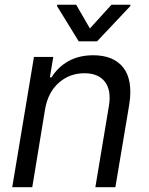

<svg xmlns="http://www.w3.org/2000/svg" viewBox="-20 -784 625 804"><path d="M169 -328.1 115.1 0H31.2L122.2 -545.5H203.1L188.9 -460.2H196Q222.7 -503.6 266.9 -528.1Q311.1 -552.6 370.7 -552.6Q412.3 -552.6 443.7 -540Q475.1 -527.3 495.6 -501.8Q516 -476.2 522.7 -437.5Q529.5 -398.8 521.3 -346.6L463.1 0H379.3L436.1 -340.9Q446.7 -404.8 419.6 -441.1Q392.4 -477.3 333.8 -477.3Q271.7 -477.3 226.6 -437.7Q181.5 -398.1 169 -328.1ZM299 -764.2 356.5 -664.8 446.7 -764.2H526.3L525.6 -758.5L386.4 -610.8H309.7L218.8 -758.5L219.5 -764.2Z"/></svg>

Font: Karasuma Gothic
Style: Italic
Weight: 400
Italic angle: -9.39999°
Designer: Rasmus Andersson / Ryoko Nishizuka
Foundry: Genbu
Version: Version 1.00